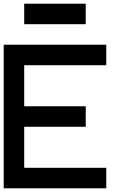

<svg xmlns="http://www.w3.org/2000/svg" viewBox="-20 -1020 707 1040"><path d="M111.1 -111.1H555.6V0H0V-777.8H555.6V-666.7H111.1V-444.4H444.4V-333.3H111.1ZM444.4 -888.9H111.1V-1000H444.4Z"/></svg>

Font: Pixeloid Mono
Style: Regular
Weight: 400
Monospace: yes
Designer: GGBotNet
Foundry: GGBotNet
Version: 0.5